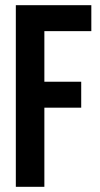

<svg xmlns="http://www.w3.org/2000/svg" viewBox="-20 -720 384 740"><path d="M41 -700H332V-600H151V-405H293V-305H151V0H41Z"/></svg>

Font: kids-team
Style: team
Weight: 400
Designer: Ryoichi Tsunekawa, Thomas Gollenia, Laura Emeder
Foundry: Ryoichi Tsunekawa, Thomas Gollenia, Laura Emeder
Version: Version 2.000